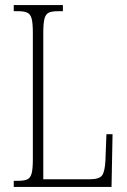

<svg xmlns="http://www.w3.org/2000/svg" viewBox="-20 -734 499 754"><path d="M34 0V-24H53Q76 -24 88 -30Q100 -36 104.5 -54Q109 -72 109 -108V-605Q109 -642 104.5 -660Q100 -678 87.5 -684Q75 -690 52 -690H34V-714H227V-690H207Q183 -690 171 -684Q159 -678 154.5 -660Q150 -642 150 -606V-30H332Q371 -30 381.5 -46Q392 -62 394 -104L398 -207H422L418 0Z"/></svg>

Font: Noto Serif Bengali ExtraCondensed ExtraLight
Style: Regular
Weight: 200
Width: 2
Designer: Juan Bruce, Universal Thirst, Indian Type Foundry and the Monotype Design Team.
Foundry: Monotype Imaging Inc.
Version: Version 2.003; ttfautohint (v1.8.4.7-5d5b)